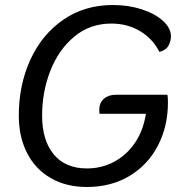

<svg xmlns="http://www.w3.org/2000/svg" viewBox="-20 -734 728 766"><path d="M55 -273Q55 -395 101 -495.5Q147 -596 232 -655Q317 -714 431 -714Q492 -714 545 -697Q598 -680 630 -651Q662 -622 662 -589Q662 -571 652.5 -552.5Q643 -534 616 -527Q589 -580 538.5 -610Q488 -640 424 -640Q339 -640 276.5 -588Q214 -536 181 -452Q148 -368 148 -273Q148 -174 194.5 -118Q241 -62 327 -62Q386 -62 436 -89Q486 -116 519 -165Q552 -214 562 -280H377L376 -294Q376 -324 394.5 -340Q413 -356 442 -356H648Q650 -346 650 -325Q650 -230 610 -153Q570 -76 496.5 -32Q423 12 327 12Q244 12 182.5 -23.5Q121 -59 88 -123.5Q55 -188 55 -273Z"/></svg>

Font: Thasadith
Style: Bold Italic
Weight: 700
Italic angle: -9°
Designer: Cadson Demak Co.,Ltd.
Foundry: Cadson Demak Co.,Ltd.
Version: Version 1.000; ttfautohint (v1.6)